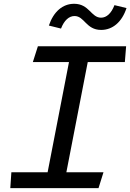

<svg xmlns="http://www.w3.org/2000/svg" viewBox="-20 -968 671 988"><path d="M33 0H487L512.5 -81.5H321.5L431.5 -648.5H622.5L629 -730H175L149 -648.5H335L225 -81.5H38.5ZM231.5 -836.5 294 -821C310 -863 335 -885.5 363.5 -885.5C415 -885.5 422.5 -814 500.5 -814C559.5 -814 607.5 -854.5 631 -926.5L569 -941.5C553 -899.5 528.5 -877 500 -877C448.5 -877 439.5 -948.5 361.5 -948.5C302.5 -948.5 255.5 -908 231.5 -836.5Z"/></svg>

Font: Monaspace Argon
Style: Italic
Weight: 400
Italic angle: -11°
Designer: Riley Cran & the Lettermatic Team
Foundry: Lettermatic
Version: Version 1.101 (Monaspace Argon)